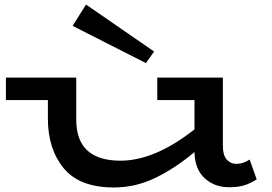

<svg xmlns="http://www.w3.org/2000/svg" viewBox="-20 -813 1197 846"><path d="M1111 -23Q1086 -6 1058 3Q1030 12 990 12Q924 12 881 -28.5Q838 -69 837 -143Q751 -71 664 -29Q577 13 482 13Q330 13 260.5 -72Q191 -157 191 -290V-372H6V-471H316V-285Q316 -105 511 -105Q662 -105 837 -243V-372H673V-471H962V-170Q962 -129 979 -110Q996 -91 1021 -91Q1051 -91 1080 -110ZM359 -793 300 -699 623 -535 659 -586Z"/></svg>

Font: BioRhyme Expanded
Style: Bold
Weight: 700
Width: 7
Designer: Aoife Mooney
Foundry: Aoife Mooney Type
Version: Version 1.000